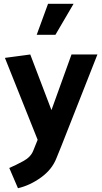

<svg xmlns="http://www.w3.org/2000/svg" viewBox="-20 -773 540 1015"><path d="M234 -753H369L273 -589H174ZM156 23 179 -34 6 -467 140 -485 252 -191 358 -485H495L304 0L278 64Q255 123 197 165Q139 207 75 222L29 115Q64 100 103.5 78.5Q143 57 156 23Z"/></svg>

Font: Palanquin
Style: Bold
Weight: 700
Designer: Pria Ravichandran
Version: Version 1.0.4